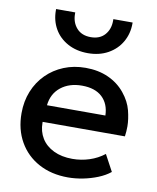

<svg xmlns="http://www.w3.org/2000/svg" viewBox="-86 -827 744 908"><g transform="rotate(10 286.0 -373.0)"><path d="M302.5 15Q222.5 15 162 -17.8Q101.5 -50.5 67.8 -109.5Q34 -168.5 34 -246.5Q34 -303.5 53.5 -351.8Q73 -400 108.5 -435.5Q144 -471 191.8 -490.5Q239.5 -510 296 -510Q357.5 -510 405.5 -488.2Q453.5 -466.5 485.2 -427.5Q517 -388.5 527.5 -346.8Q538 -305 538 -271Q538 -247.5 534.5 -223H139.5Q139.5 -221 139.5 -219Q139.5 -177 159.5 -144.5Q179.5 -112 217.8 -93.5Q256 -75 308 -75Q350 -75 389.2 -87.8Q428.5 -100.5 460.5 -125.5L503 -46.5Q479 -27 445 -13.2Q411 0.5 374 7.8Q337 15 302.5 15ZM146 -304H426.5Q425 -360 390.8 -392Q356.5 -424 293.5 -424Q232.5 -424 192.2 -392Q152 -360 146 -304ZM293.5 -580Q238 -580 196 -603Q154 -626 131.8 -665.2Q109.5 -704.5 109.5 -753Q109.5 -756.5 109.5 -759.5H201.5Q201.5 -756 201.5 -753Q201.5 -711.5 225.8 -684.2Q250 -657 293.5 -657Q337 -657 360.8 -684Q384.5 -711 384.5 -751.5Q384.5 -755.5 384.5 -759.5H477Q477 -757.5 477 -755Q477 -706 454.2 -666.2Q431.5 -626.5 389.8 -603.2Q348 -580 293.5 -580Z"/></g></svg>

Font: Geologica EX
Style: Regular
Weight: 400
Designer: Sindre Bremnes, Frode Helland
Foundry: Monokrom Skriftforlag AS
Version: Version 1.010;gftools[0.9.28]